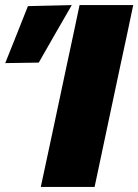

<svg xmlns="http://www.w3.org/2000/svg" viewBox="-102 -733 542 753"><path d="M58 0Q70.5 -56.5 81.5 -109.5Q92.5 -162 107.5 -231L159 -473.5Q174 -544.5 186 -599.5Q197.5 -654 210 -713H420.5Q408.5 -654.5 396.5 -599Q384.5 -543.5 369.5 -473.5L318 -231Q303.5 -162 292.2 -109.2Q281 -56.5 269 0ZM-81.5 -485.5Q-59 -542 -36.5 -598Q-14.5 -653.5 7.5 -709L179.5 -713Q146 -655 113.5 -598.5Q81 -541.5 50 -487.5Z"/></svg>

Font: Heraclito ExtraBold
Style: Italic
Weight: 800
Italic angle: -12°
Designer: Kostas Bartsokas (font) & Cristiano Sobral (main changes)
Foundry: Kostas Bartsokas (font) & Cristiano Sobral (main changes)
Version: Version 1.00;July 8, 2020;FontCreator 13.0.0.2655 64-bit